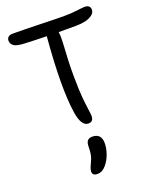

<svg xmlns="http://www.w3.org/2000/svg" viewBox="-187 -810 992 1253"><g transform="rotate(-20 308.5 -184.0)"><path d="M324.2 13.2Q275.4 13.2 259.8 -87.9Q233.4 -263.2 262.2 -606Q262.2 -612.3 263.2 -615.2Q169.9 -617.2 113.8 -620.1Q58.6 -622.1 38.3 -635.7Q18.1 -649.4 18.1 -673.8Q18.1 -688.5 28.6 -697.8Q39.1 -707 61 -707Q141.6 -707 248.5 -703.6Q355.5 -700.2 415 -700.2Q464.4 -700.2 505.4 -705.6Q546.4 -710.9 561 -710.9Q579.6 -710.9 589.4 -701.9Q599.1 -692.9 599.1 -678.2Q599.1 -656.7 579.3 -641.8Q559.6 -627 530.8 -620.4Q502 -613.8 467.8 -613.8H345.2Q350.1 -585 347.2 -538.1Q338.4 -407.7 339.1 -310.3Q339.8 -212.9 344.5 -163.1Q349.1 -113.3 354.5 -75.7Q359.9 -38.1 359.9 -26.9Q359.9 13.2 324.2 13.2ZM267.1 342.8Q232.9 342.8 232.9 314.9Q232.9 296.4 251 259.8Q264.2 233.4 268.6 210.2Q272.9 187 272.9 155.8Q272.9 128.4 283.4 115.2Q293.9 102.1 316.9 102.1Q379.9 102.1 379.9 169.9Q379.9 203.6 366.5 242.7Q353 281.7 328.1 311Q301.8 342.8 267.1 342.8Z"/></g></svg>

Font: Shantell Sans Normal
Style: Regular
Weight: 400
Designer: Stephen Nixon, Anya Danilova, Shantell Martin
Foundry: Arrow Type
Version: Version 1.006;[559af2be0]